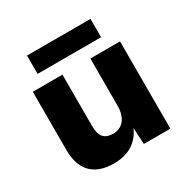

<svg xmlns="http://www.w3.org/2000/svg" viewBox="-156 -807 931 953"><g transform="rotate(-30 309.5 -330.0)"><path d="M487 -670H123V-565H487ZM230 10C311 10 370 -24 401 -94L406 0H558V-500H388V-232C388 -154 349 -120 301 -120C254 -120 228 -142 228 -206V-500H58V-166C58 -40 128 10 230 10Z"/></g></svg>

Font: Work Sans
Style: Bold
Weight: 700
Designer: Wei Huang
Foundry: Wei Huang
Version: Version 2.012